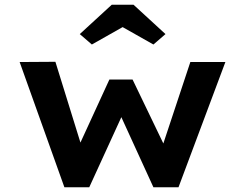

<svg xmlns="http://www.w3.org/2000/svg" viewBox="-20 -791 1025 811"><path d="M252 0 63 -529 214 -530 329 -159 307 -161 442 -455H540L682 -160L661 -158L784 -529H932L734 0H628L467 -352L520 -356L357 0ZM368 -603 317 -647 452 -771H544L679 -647L628 -603L483 -685H513Z"/></svg>

Font: Lexend Mega SemiBold
Style: Regular
Weight: 600
Designer: Bonnie Shaver-Troup, Thomas Jockin
Foundry: Lexend
Version: Version 1.007